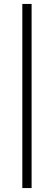

<svg xmlns="http://www.w3.org/2000/svg" viewBox="-20 -756 273 972"><path d="M93 196V-736H140V196Z"/></svg>

Font: Piazzolla Thin
Style: Regular
Weight: 400
Version: Version 2.001